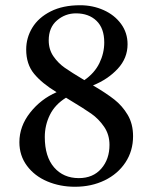

<svg xmlns="http://www.w3.org/2000/svg" viewBox="-20 -701 582 733"><path d="M488 -181Q488 -125 459 -81Q430 -37 379.5 -12.5Q329 12 266 12Q209 12 160.5 -8.5Q112 -29 83 -68Q54 -107 54 -158Q54 -219 95 -271Q136 -323 196 -349Q140 -383 110 -419.5Q80 -456 80 -512Q80 -557 103.5 -595.5Q127 -634 173.5 -657.5Q220 -681 286 -681Q334 -681 375.5 -662.5Q417 -644 442 -610Q467 -576 467 -532Q467 -479 429.5 -438.5Q392 -398 335 -375Q386 -345 416.5 -321Q447 -297 467.5 -262.5Q488 -228 488 -181ZM166 -547Q166 -512 184 -486Q202 -460 227 -442.5Q252 -425 302 -395Q341 -422 359.5 -460Q378 -498 378 -539Q378 -593 348.5 -621.5Q319 -650 270 -650Q229 -650 197.5 -623Q166 -596 166 -547ZM398 -148Q398 -187 377.5 -217Q357 -247 328.5 -267Q300 -287 245 -320L232 -328Q190 -302 170.5 -262.5Q151 -223 151 -178Q151 -103 186.5 -62Q222 -21 281 -21Q335 -21 366.5 -57Q398 -93 398 -148Z"/></svg>

Font: Ibarra Real Nova
Style: Regular
Weight: 400
Designer: Jose Maria Ribagorda & Octavio Pardo
Foundry: Jose Maria Ribagorda
Version: Version 1.014